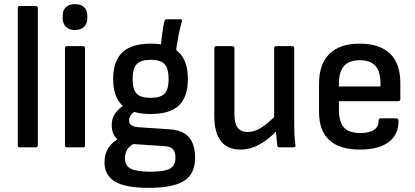

<svg xmlns="http://www.w3.org/2000/svg" viewBox="-20 -712 2007 928"><path d="M75 0Q66 0 66 -10V-673Q66 -683 75 -683H153Q163 -683 163 -673V-10Q163 0 153 0Z M303 0Q294 0 294 -10V-479Q294 -489 303 -489H381Q391 -489 391 -479V-10Q391 0 381 0ZM342 -567Q313 -567 298 -583Q283 -599 283 -623V-636Q283 -662 298 -677Q313 -692 342 -692Q372 -692 387 -677Q402 -662 402 -636V-623Q402 -599 387 -583Q372 -567 342 -567Z M699 196Q586 196 535.5 165.5Q485 135 485 72Q485 31 505 1Q525 -29 565 -48L640 -22Q611 -13 597.5 6.5Q584 26 584 53Q584 89 611 103Q638 117 704 118Q775 118 801.5 103Q828 88 828 50Q828 21 814.5 8Q801 -5 770 -6L605 -17Q568 -19 544 -42Q520 -65 520 -108Q520 -140 536 -163Q552 -186 586 -209L646 -180Q624 -171 614 -158Q604 -145 604 -130Q604 -115 614.5 -107Q625 -99 651 -97L799 -87Q863 -83 893 -49Q923 -15 923 51Q923 128 870 162Q817 196 699 196ZM708 -161Q615 -161 571 -202.5Q527 -244 527 -331Q527 -417 571.5 -459Q616 -501 709 -501Q801 -501 844.5 -459Q888 -417 888 -330Q888 -243 844.5 -202Q801 -161 708 -161ZM708 -239Q756 -239 775.5 -259.5Q795 -280 795 -330Q795 -381 775.5 -402Q756 -423 708 -423Q661 -423 641 -402Q621 -381 621 -330Q621 -280 640.5 -259.5Q660 -239 708 -239ZM829 -450 756 -479Q760 -520 764.5 -552.5Q769 -585 774 -607Q777 -619 784 -619H850Q863 -619 859 -608Q850 -576 842.5 -539.5Q835 -503 829 -450Z M1143 11Q1081 11 1048.5 -29Q1016 -69 1016 -149V-479Q1016 -489 1025 -489H1102Q1113 -489 1113 -479V-160Q1113 -116 1128.5 -95Q1144 -74 1177 -74Q1211 -74 1244.5 -96Q1278 -118 1321 -162L1325 -88Q1297 -57 1267 -35Q1237 -13 1206.5 -1Q1176 11 1143 11ZM1332 0Q1322 0 1320 -9Q1318 -29 1316 -50.5Q1314 -72 1312 -93L1305 -132V-479Q1305 -489 1315 -489H1392Q1402 -489 1402 -479V-123Q1402 -93 1403 -65Q1404 -37 1408 -11Q1410 0 1397 0Z M1719 11Q1622 11 1572 -34.5Q1522 -80 1522 -171V-307Q1522 -402 1572 -451.5Q1622 -501 1718 -501Q1815 -501 1865 -453Q1915 -405 1915 -311V-233Q1915 -223 1905 -223H1618V-182Q1618 -123 1642.5 -96Q1667 -69 1722 -69Q1765 -69 1788 -84.5Q1811 -100 1810 -130Q1810 -140 1821 -140H1896Q1904 -140 1906 -131Q1908 -63 1859.5 -26Q1811 11 1719 11ZM1618 -294H1819V-309Q1819 -366 1794.5 -393.5Q1770 -421 1719 -421Q1668 -421 1643 -393Q1618 -365 1618 -309Z"/></svg>

Font: Sofia Sans Semi Condensed SemiBold
Style: Regular
Weight: 600
Designer: Botio Nikoltchev, Ani Petrova
Foundry: lettersoup
Version: Version 4.100